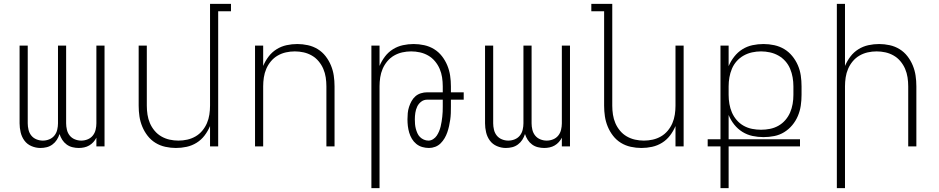

<svg xmlns="http://www.w3.org/2000/svg" viewBox="-20 -755 4840 990"><path d="M188 8Q165 8 142.5 -1.5Q120 -11 106 -30Q92 -49 86.5 -72.5Q81 -96 81 -119V-520H123V-119Q123 -103 127 -86Q131 -69 141.5 -56Q152 -43 168 -36.5Q184 -30 201 -30Q218 -30 234 -36.5Q250 -43 260.5 -56Q271 -69 275 -86Q279 -103 279 -119V-520H321V-119Q321 -103 325 -86Q329 -69 339.5 -56Q350 -43 366 -36.5Q382 -30 399 -30Q416 -30 432 -36.5Q448 -43 458.5 -56Q469 -69 473 -86Q477 -103 477 -119V-520H519V0H477V-45Q471 -33 461.5 -22.5Q452 -12 440 -5Q428 2 414 5Q400 8 386 8Q370 8 353.5 4Q337 0 323.5 -10Q310 -20 301 -34Q292 -48 287 -64Q282 -48 273 -34Q264 -20 250.5 -10Q237 0 221 4Q205 8 188 8Z M887 8Q860 8 832.5 2Q805 -4 781.5 -18.5Q758 -33 741 -55Q724 -77 713.5 -102.5Q703 -128 699 -155Q695 -182 695 -210V-520H737V-210Q737 -187 740.5 -164Q744 -141 753 -120Q762 -99 777 -81Q792 -63 812 -51.5Q832 -40 854.5 -35Q877 -30 900 -30Q923 -30 945.5 -35Q968 -40 988 -51.5Q1008 -63 1023 -81Q1038 -99 1047 -120Q1056 -141 1059.5 -164Q1063 -187 1063 -210V-735H1171V-697H1105V0H1063V-105Q1052 -79 1035 -56.5Q1018 -34 994 -19Q970 -4 942.5 2Q915 8 887 8Z M1295 0V-520H1337V-415Q1348 -441 1365 -463.5Q1382 -486 1406 -501Q1430 -516 1457.5 -522Q1485 -528 1513 -528Q1540 -528 1567.5 -522Q1595 -516 1618.5 -501.5Q1642 -487 1659 -465Q1676 -443 1686.5 -417.5Q1697 -392 1701 -365Q1705 -338 1705 -310V0H1663V-310Q1663 -333 1659.5 -356Q1656 -379 1647 -400Q1638 -421 1623 -439Q1608 -457 1588 -468.5Q1568 -480 1545.5 -485Q1523 -490 1500 -490Q1477 -490 1454.5 -485Q1432 -480 1412 -468.5Q1392 -457 1377 -439Q1362 -421 1353 -400Q1344 -379 1340.5 -356Q1337 -333 1337 -310V0Z M1895 215V-520H1937V-415Q1948 -441 1965 -463.5Q1982 -486 2006 -501Q2030 -516 2057.5 -522Q2085 -528 2113 -528Q2140 -528 2167.5 -522Q2195 -516 2218.5 -501.5Q2242 -487 2259 -465Q2276 -443 2286.5 -417.5Q2297 -392 2301 -365Q2305 -338 2305 -310V-279H2371V-241H2305V-205Q2305 -188 2304.5 -171.5Q2304 -155 2301.5 -138Q2299 -121 2295.5 -105Q2292 -89 2286.5 -73Q2281 -57 2272.5 -42.5Q2264 -28 2252 -16Q2240 -4 2224 2Q2208 8 2192 8Q2174 8 2157 3Q2140 -2 2126.5 -13Q2113 -24 2104 -39Q2095 -54 2090 -71Q2085 -88 2083 -105Q2081 -122 2081 -140Q2081 -156 2082.5 -172Q2084 -188 2089 -203.5Q2094 -219 2102 -233.5Q2110 -248 2122 -258.5Q2134 -269 2150 -274Q2166 -279 2182 -279H2263V-310Q2263 -333 2259.5 -356Q2256 -379 2247 -400Q2238 -421 2223 -439Q2208 -457 2188 -468.5Q2168 -480 2145.5 -485Q2123 -490 2100 -490Q2077 -490 2054.5 -485Q2032 -480 2012 -468.5Q1992 -457 1977 -439Q1962 -421 1953 -400Q1944 -379 1940.5 -356Q1937 -333 1937 -310V215ZM2189 -30Q2202 -30 2213.5 -37.5Q2225 -45 2232 -55.5Q2239 -66 2244 -78Q2249 -90 2252 -102.5Q2255 -115 2257 -127.5Q2259 -140 2260.5 -153Q2262 -166 2262.5 -179Q2263 -192 2263 -205V-241H2182Q2165 -241 2151.5 -230.5Q2138 -220 2131 -205Q2124 -190 2121.5 -173Q2119 -156 2119 -140Q2119 -127 2120 -115Q2121 -103 2124 -91.5Q2127 -80 2132 -68.5Q2137 -57 2145.5 -48.5Q2154 -40 2165.5 -35Q2177 -30 2189 -30Z M2588 8Q2565 8 2542.5 -1.5Q2520 -11 2506 -30Q2492 -49 2486.5 -72.5Q2481 -96 2481 -119V-520H2523V-119Q2523 -103 2527 -86Q2531 -69 2541.5 -56Q2552 -43 2568 -36.5Q2584 -30 2601 -30Q2618 -30 2634 -36.5Q2650 -43 2660.5 -56Q2671 -69 2675 -86Q2679 -103 2679 -119V-520H2721V-119Q2721 -103 2725 -86Q2729 -69 2739.5 -56Q2750 -43 2766 -36.5Q2782 -30 2799 -30Q2816 -30 2832 -36.5Q2848 -43 2858.5 -56Q2869 -69 2873 -86Q2877 -103 2877 -119V-520H2919V0H2877V-45Q2871 -33 2861.5 -22.5Q2852 -12 2840 -5Q2828 2 2814 5Q2800 8 2786 8Q2770 8 2753.5 4Q2737 0 2723.5 -10Q2710 -20 2701 -34Q2692 -48 2687 -64Q2682 -48 2673 -34Q2664 -20 2650.5 -10Q2637 0 2621 4Q2605 8 2588 8Z M3287 8Q3260 8 3232.5 2Q3205 -4 3181.5 -18.5Q3158 -33 3141 -55Q3124 -77 3113.5 -102.5Q3103 -128 3099 -155Q3095 -182 3095 -210V-697H3029V-735H3137V-210Q3137 -187 3140.5 -164Q3144 -141 3153 -120Q3162 -99 3177 -81Q3192 -63 3212 -51.5Q3232 -40 3254.5 -35Q3277 -30 3300 -30Q3323 -30 3345.5 -35Q3368 -40 3388 -51.5Q3408 -63 3423 -81Q3438 -99 3447 -120Q3456 -141 3459.5 -164Q3463 -187 3463 -210V-520H3505V0H3463V-105Q3452 -79 3435 -56.5Q3418 -34 3394 -19Q3370 -4 3342.5 2Q3315 8 3287 8Z M3695 215V0H3629V-37H3695V-520H3737V-414Q3748 -440 3766 -463Q3784 -486 3808 -501Q3832 -516 3860 -522Q3888 -528 3917 -528Q3945 -528 3972.5 -522Q4000 -516 4023.5 -502Q4047 -488 4065 -466Q4083 -444 4094 -418.5Q4105 -393 4109 -365.5Q4113 -338 4113 -310V-266Q4113 -238 4109 -210.5Q4105 -183 4094 -157Q4083 -131 4065 -109.5Q4047 -88 4023.5 -73.5Q4000 -59 3972.5 -53.5Q3945 -48 3917 -48Q3888 -48 3860 -54Q3832 -60 3808 -75Q3784 -90 3766 -112.5Q3748 -135 3737 -162V-37H4105V0H3737V215ZM3904 -86Q3927 -86 3950 -90.5Q3973 -95 3993.5 -106.5Q4014 -118 4029.5 -136Q4045 -154 4054 -175Q4063 -196 4067 -219Q4071 -242 4071 -266V-310Q4071 -333 4067 -356Q4063 -379 4054 -400.5Q4045 -422 4029.5 -439.5Q4014 -457 3993.5 -468.5Q3973 -480 3950 -485Q3927 -490 3904 -490Q3881 -490 3858 -485Q3835 -480 3814.5 -468.5Q3794 -457 3778.5 -439.5Q3763 -422 3754 -400.5Q3745 -379 3741 -356Q3737 -333 3737 -310V-266Q3737 -242 3741 -219Q3745 -196 3754 -175Q3763 -154 3778.5 -136Q3794 -118 3814.5 -106.5Q3835 -95 3858 -90.5Q3881 -86 3904 -86Z M4295 215V-735H4337V-415Q4348 -441 4365 -463.5Q4382 -486 4406 -501Q4430 -516 4457.5 -522Q4485 -528 4513 -528Q4540 -528 4567.5 -522Q4595 -516 4618.5 -501.5Q4642 -487 4659 -465Q4676 -443 4686.5 -417.5Q4697 -392 4701 -365Q4705 -338 4705 -310V0H4663V-310Q4663 -333 4659.5 -356Q4656 -379 4647 -400Q4638 -421 4623 -439Q4608 -457 4588 -468.5Q4568 -480 4545.5 -485Q4523 -490 4500 -490Q4477 -490 4454.5 -485Q4432 -480 4412 -468.5Q4392 -457 4377 -439Q4362 -421 4353 -400Q4344 -379 4340.5 -356Q4337 -333 4337 -310V215Z"/></svg>

Font: Iosevka Extralight Extended
Style: Regular
Weight: 200
Width: 7
Monospace: yes
Designer: Belleve Invis
Foundry: Belleve Invis
Version: Version 32.5.0; ttfautohint (v1.8.4)